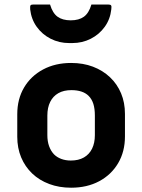

<svg xmlns="http://www.w3.org/2000/svg" viewBox="-20 -833 640 864"><path d="M300 -549.7Q354.1 -549.7 398.3 -532.9Q442.5 -516.1 474.9 -485.5Q507.2 -455 524.8 -413.1Q542.3 -371.3 542.3 -320.3V-219Q542.3 -150.7 511.6 -98.7Q480.9 -46.7 426.4 -17.5Q371.8 11.7 300 11.7Q245.9 11.7 201.3 -5.1Q156.6 -21.9 124.7 -52.4Q92.8 -83 75.2 -124.8Q57.7 -166.7 57.7 -217.6V-319Q57.7 -387.4 88.4 -439.3Q119.1 -491.2 174.1 -520.5Q229 -549.7 300 -549.7ZM301.3 -427.4Q266.5 -427.4 242.5 -413.7Q218.5 -400 205.8 -374.4Q193.1 -348.8 193.1 -313V-224.6Q193.1 -197 200.9 -175.3Q208.7 -153.7 223 -138.5Q236.2 -125.2 255.6 -117.9Q275.1 -110.6 298.7 -110.6Q333.5 -110.6 357.5 -124.4Q381.6 -138.2 394.3 -163.9Q406.9 -189.6 406.9 -224.9V-313.3Q406.9 -343.8 400.1 -365.5Q393.2 -387.1 378.9 -401.5Q365.7 -414.6 346.2 -421Q326.8 -427.4 301.3 -427.4ZM298.3 -741.5Q335.1 -741.5 357.5 -757.7Q379.9 -773.9 391.4 -812.7Q410.5 -812.7 429.1 -812.7Q447.7 -812.7 466.8 -812.7Q476.8 -812.7 479.8 -808.7Q482.8 -804.7 480.8 -790.7Q476 -746.6 451.4 -712.4Q426.9 -678.2 388.7 -658.7Q350.6 -639.2 305.3 -639.2H291.3Q246 -639.2 207.9 -658.7Q169.7 -678.2 145.2 -712.4Q120.8 -746.6 115.8 -790.7Q114.8 -804.7 117.3 -808.7Q119.8 -812.7 129.8 -812.7Q148.9 -812.7 167.5 -812.7Q186.1 -812.7 205.2 -812.7Q216.7 -773.9 239.1 -757.7Q261.5 -741.5 298.3 -741.5Z"/></svg>

Font: Recursive Sans Linear Light
Style: Regular
Weight: 300
Version: Version 1.085